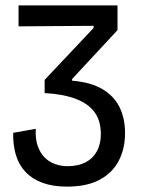

<svg xmlns="http://www.w3.org/2000/svg" viewBox="-20 -680 536 714"><path d="M229 14Q177 14 138.5 0Q100 -14 75 -40.5Q50 -67 39 -104Q28 -141 29 -186L113 -201Q111 -164 120 -138Q129 -112 145.5 -95Q162 -78 184.5 -70Q207 -62 231 -62Q270 -62 297.5 -76Q325 -90 340 -117Q355 -144 355 -181Q355 -231 331.5 -263Q308 -295 261.5 -312.5Q215 -330 146 -334V-383L328 -576V-584L49 -582V-660H417V-568L248 -386V-380Q318 -374 361 -348.5Q404 -323 424.5 -281.5Q445 -240 445 -185Q445 -127 421.5 -82Q398 -37 350.5 -11.5Q303 14 229 14Z"/></svg>

Font: Bricolage Grotesque SemiCondensed
Style: Regular
Weight: 400
Width: 4
Designer: Mathieu Triay
Foundry: Atelier Triay
Version: Version 1.001;gftools[0.9.33.dev8+g029e19f]